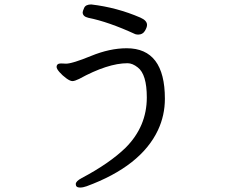

<svg xmlns="http://www.w3.org/2000/svg" viewBox="-20 -779 1040 871"><path d="M342.8 71.8Q323.7 71.8 323.7 56.2Q323.7 43 350.6 28.8Q477.1 -38.1 549.8 -108.9Q646 -205.1 646 -336.9Q646 -441.9 605 -473.1Q581.1 -492.2 558.6 -492.2Q468.8 -492.2 338.9 -420.9Q318.8 -411.1 308.6 -411.1Q297.9 -411.1 280.3 -424.1Q262.7 -437 249.8 -451.9Q236.8 -466.8 236.8 -475.1Q236.8 -491.2 256.8 -491.2L279.8 -490.2Q307.6 -490.2 392.8 -525.1Q478 -560.1 554.7 -560.1Q728 -560.1 728 -331.1Q728 -255.9 696.8 -189Q619.6 -24.9 373 65.9Q356.9 71.8 342.8 71.8ZM606.9 -622.1Q600.6 -622.1 593.8 -624Q471.7 -680.2 380.9 -698.2Q355 -704.1 355 -723.1Q355 -728 361.8 -743.4Q368.7 -758.8 394 -758.8Q510.7 -745.1 616.7 -699.2Q647 -686 647 -666Q647 -654.8 637 -638.4Q627 -622.1 606.9 -622.1Z"/></svg>

Font: LXGW WenKai GB Screen
Style: Regular
Weight: 400
Designer: LXGW / Fontworks Inc.
Foundry: LXGW / Fontworks Inc.
Version: Version 1.321;February 19, 2024;FontCreator 14.0.0.2901 64-b